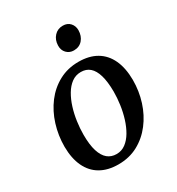

<svg xmlns="http://www.w3.org/2000/svg" viewBox="-186 -891 939 1018"><g transform="rotate(-30 284.0 -381.5)"><path d="M327.5 -566Q392.5 -566 437.5 -539.5Q482.5 -513 506 -462.2Q529.5 -411.5 530 -339Q530 -270.5 510 -207.8Q490 -145 452 -95.5Q414 -46 360.8 -17.2Q307.5 11.5 241 11.5Q177 11.5 132 -14.5Q87 -40.5 63.2 -90.8Q39.5 -141 39 -212.5Q39 -281.5 59 -345.2Q79 -409 116.8 -458.8Q154.5 -508.5 208 -537.2Q261.5 -566 327.5 -566ZM311.5 -513Q279.5 -513 254.8 -494.8Q230 -476.5 211.8 -445.8Q193.5 -415 181.5 -376.5Q169.5 -338 163.8 -297Q158 -256 158 -217.5Q158 -156 170.2 -117Q182.5 -78 205 -59.5Q227.5 -41 259.5 -41Q290.5 -41 315 -59.2Q339.5 -77.5 357.5 -108Q375.5 -138.5 387.5 -177Q399.5 -215.5 405.2 -256.5Q411 -297.5 411 -336Q410.5 -397.5 399 -436.2Q387.5 -475 365.8 -494Q344 -513 311.5 -513ZM338 -630Q311.5 -630 294 -648.2Q276.5 -666.5 277.5 -695Q278.5 -729 299 -751.2Q319.5 -773.5 351.5 -773.5Q379.5 -773.5 395.8 -755.5Q412 -737.5 412 -711.5Q411.5 -676 391.5 -653Q371.5 -630 338 -630Z"/></g></svg>

Font: Merriweather 24pt Medium
Style: Italic
Weight: 500
Italic angle: -7.8°
Version: Version 2.101